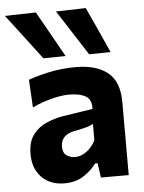

<svg xmlns="http://www.w3.org/2000/svg" viewBox="-81 -821 657 877"><g transform="rotate(-5 247.5 -382.5)"><path d="M179 12Q114.5 12 75.2 -27.8Q36 -67.5 36 -134.5Q36 -191 61.2 -223.8Q86.5 -256.5 123.8 -272.2Q161 -288 197 -294L336 -315.5Q338 -359 310.5 -374.5Q283 -390 236 -390Q201.5 -390 157.2 -379Q113 -368 65.5 -346L58.5 -473.5Q95.5 -487 153 -499.8Q210.5 -512.5 276.5 -512.5Q370 -512.5 422.2 -470.8Q474.5 -429 474.5 -335V0H347L337.5 -66.5H326Q306 -37.5 269.2 -12.8Q232.5 12 179 12ZM238.5 -103.5Q265 -103.5 290.2 -121.8Q315.5 -140 332 -171.5V-248Q323 -241 305.5 -235.8Q288 -230.5 240.5 -221Q213.5 -215.5 197.8 -199.2Q182 -183 182 -156Q182 -127 199.2 -115.2Q216.5 -103.5 238.5 -103.5ZM132.5 -565.5Q94.5 -616 55 -668Q15.5 -720 -25.5 -773.5L116.5 -777Q145.5 -725 175.5 -672.5Q205 -620 234.5 -567ZM342.5 -565.5Q310 -616 276.5 -668Q243 -720 208.5 -773.5L345.5 -777Q369.5 -725 393.5 -672.5Q417 -620 441 -567Z"/></g></svg>

Font: Heraclito
Style: Bold
Weight: 700
Designer: Kostas Bartsokas (font) & Cristiano Sobral (main changes)
Foundry: Kostas Bartsokas (font) & Cristiano Sobral (main changes)
Version: Version 1.00;July 8, 2020;FontCreator 13.0.0.2655 64-bit